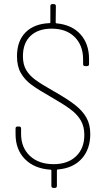

<svg xmlns="http://www.w3.org/2000/svg" viewBox="-20 -821 516 938"><path d="M262 7Q258 7 258 11V87Q258 97 248 97H241Q231 97 231 87V12Q231 8 227 8Q148 3 102 -43.5Q56 -90 56 -166V-193Q56 -203 66 -203H73Q83 -203 83 -193V-167Q83 -100 126 -59.5Q169 -19 242 -19Q311 -19 351.5 -57.5Q392 -96 392 -162Q392 -203 374.5 -233Q357 -263 323 -288Q289 -313 228 -348Q166 -383 133.5 -407Q101 -431 82 -464Q63 -497 63 -546Q63 -621 105 -663Q147 -705 222 -708Q226 -708 226 -712V-791Q226 -801 236 -801H243Q253 -801 253 -791L252 -711Q252 -707 256 -707Q331 -700 373 -653.5Q415 -607 415 -533V-508Q415 -498 405 -498H396Q386 -498 386 -508V-531Q386 -599 345 -640Q304 -681 232 -681Q167 -681 129.5 -646Q92 -611 92 -546Q92 -506 108 -479Q124 -452 153.5 -430.5Q183 -409 245 -374Q310 -337 346.5 -308.5Q383 -280 402 -246.5Q421 -213 421 -166Q421 -92 379 -45.5Q337 1 262 7Z"/></svg>

Font: Barlow Semi Condensed Thin
Style: Regular
Weight: 250
Width: 4
Designer: Jeremy Tribby
Foundry: Tribby Type
Version: Version 1.408